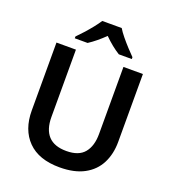

<svg xmlns="http://www.w3.org/2000/svg" viewBox="-165 -1062 1072 1196"><g transform="rotate(20 370.5 -464.0)"><path d="M367 10Q229 10 156.5 -63.5Q84 -137 84 -264V-714H213V-268Q213 -185 252.5 -142.5Q292 -100 372 -100Q454 -100 491 -145Q528 -190 528 -269V-714H657V-264Q657 -184 625.5 -122Q594 -60 529.5 -25Q465 10 367 10ZM435 -938Q448 -916 470.5 -888.5Q493 -861 517.5 -834.5Q542 -808 560 -790V-778H474Q448 -794 422 -815Q396 -836 370 -862Q343 -836 318 -815.5Q293 -795 267 -778H182V-790Q201 -809 224.5 -835Q248 -861 270 -888.5Q292 -916 306 -938Z"/></g></svg>

Font: Noto Sans Symbols SemiBold
Style: Regular
Weight: 600
Version: Version 2.002